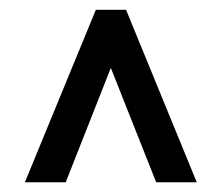

<svg xmlns="http://www.w3.org/2000/svg" viewBox="-20 -731 458 395"><path d="M301.3 -356H384.8L239.3 -710.9H177.2L31.2 -356H115.2L208 -591.3Z"/></svg>

Font: Nahid
Style: Regular
Weight: 400
Foundry: DejaVu fonts team - Redesigned by Saber Rastikerdar
Version: Version 0.3.0